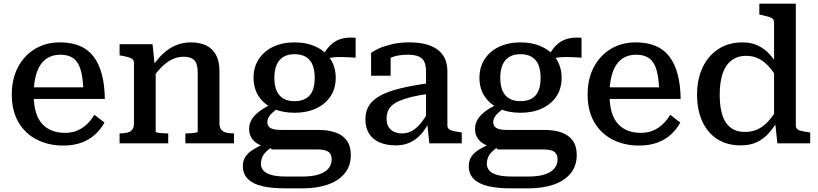

<svg xmlns="http://www.w3.org/2000/svg" viewBox="-20 -778 4441 1042"><path d="M163 -264Q163 -208 175 -168.5Q187 -129 210 -104.5Q233 -80 264 -68.5Q295 -57 333 -57Q373 -57 403 -71Q433 -85 455 -107Q477 -129 492 -155L547 -113Q527 -76 495.5 -47.5Q464 -19 421 -3.5Q378 12 324 12Q243 12 179.5 -20.5Q116 -53 80 -115Q44 -177 44 -265Q44 -350 77.5 -413.5Q111 -477 170 -512.5Q229 -548 306 -548Q367 -548 412.5 -529Q458 -510 487.5 -471.5Q517 -433 532.5 -375.5Q548 -318 549 -241H135V-304H458L433 -280Q431 -336 423.5 -375Q416 -414 401 -437Q386 -460 363 -470.5Q340 -481 307 -481Q274 -481 247.5 -468.5Q221 -456 202 -429.5Q183 -403 173 -362Q163 -321 163 -264Z M629 0V-54H632Q655 -54 672 -58.5Q689 -63 698 -75Q707 -87 707 -108V-435Q707 -449 699.5 -456Q692 -463 676.5 -467.5Q661 -472 638 -476L629 -478V-538H808L820 -421L825 -417V-63Q825 -60 835.5 -58Q846 -56 861 -55Q876 -54 889 -54H893V0ZM1250 0H986V-54H989Q1002 -54 1017 -55Q1032 -56 1042.5 -58Q1053 -60 1053 -63V-384Q1053 -413 1046 -432Q1039 -451 1022 -460.5Q1005 -470 976 -470Q946 -470 917 -457Q888 -444 860.5 -417.5Q833 -391 805 -351V-413Q832 -456 864 -486Q896 -516 934 -532Q972 -548 1015 -548Q1065 -548 1099.5 -531Q1134 -514 1152.5 -479.5Q1171 -445 1171 -393V-108Q1171 -87 1180.5 -75Q1190 -63 1206.5 -58.5Q1223 -54 1247 -54H1250Z M1910 -465Q1866 -468 1834 -468.5Q1802 -469 1779.5 -465.5Q1757 -462 1739 -453L1722 -455Q1736 -487 1754 -511Q1772 -535 1794.5 -550Q1817 -565 1845.5 -570.5Q1874 -576 1910 -573ZM1578 -166Q1512 -166 1462 -189.5Q1412 -213 1384 -255.5Q1356 -298 1356 -356Q1356 -413 1384 -456.5Q1412 -500 1462.5 -524Q1513 -548 1578 -548Q1645 -548 1695.5 -524Q1746 -500 1774 -456.5Q1802 -413 1802 -356Q1802 -298 1774 -255.5Q1746 -213 1695.5 -189.5Q1645 -166 1578 -166ZM1578 -229Q1615 -229 1639.5 -243Q1664 -257 1676 -285Q1688 -313 1688 -355Q1688 -398 1676 -426.5Q1664 -455 1639.5 -469.5Q1615 -484 1578 -484Q1543 -484 1518.5 -469.5Q1494 -455 1481.5 -426.5Q1469 -398 1469 -355Q1469 -313 1481.5 -285Q1494 -257 1518.5 -243Q1543 -229 1578 -229ZM1521 244Q1454 244 1404 232.5Q1354 221 1326 194Q1298 167 1298 124Q1298 94 1312 72.5Q1326 51 1355 33Q1384 15 1431 -4L1461 16Q1437 32 1422.5 47Q1408 62 1402 77.5Q1396 93 1396 110Q1396 132 1409.5 147.5Q1423 163 1453 171.5Q1483 180 1532 180H1623Q1674 180 1709 169Q1744 158 1762 137Q1780 116 1780 86Q1780 59 1762.5 46Q1745 33 1701 33H1452L1453 28Q1412 20 1385 6Q1358 -8 1345 -29.5Q1332 -51 1332 -78Q1332 -107 1347 -131Q1362 -155 1390 -175.5Q1418 -196 1458 -214L1493 -193Q1472 -179 1458 -166Q1444 -153 1437.5 -141Q1431 -129 1431 -115Q1431 -93 1448.5 -83Q1466 -73 1502 -73H1706Q1763 -73 1802.5 -58.5Q1842 -44 1863 -14Q1884 16 1884 62Q1884 124 1849.5 164.5Q1815 205 1756.5 224.5Q1698 244 1626 244Z M2309 -327V-269Q2254 -262 2214 -252Q2174 -242 2147.5 -230.5Q2121 -219 2106 -204.5Q2091 -190 2084.5 -172.5Q2078 -155 2078 -134Q2078 -107 2088.5 -89.5Q2099 -72 2118 -63Q2137 -54 2163 -54Q2191 -54 2215.5 -67.5Q2240 -81 2262.5 -108Q2285 -135 2308 -177L2311 -120Q2291 -78 2264.5 -49Q2238 -20 2204.5 -4.5Q2171 11 2129 11Q2078 11 2040.5 -5Q2003 -21 1983 -53Q1963 -85 1963 -131Q1963 -173 1982 -204Q2001 -235 2042 -258Q2083 -281 2149 -297.5Q2215 -314 2309 -327ZM2310 0 2298 -114 2292 -117V-389Q2292 -422 2283 -442Q2274 -462 2252.5 -471.5Q2231 -481 2193 -481Q2138 -481 2102.5 -465.5Q2067 -450 2050 -432Q2048 -440 2050.5 -448Q2053 -456 2059.5 -463.5Q2066 -471 2076 -476.5Q2086 -482 2100 -483V-367H1994V-491Q2008 -502 2036.5 -515Q2065 -528 2106.5 -538Q2148 -548 2201 -548Q2247 -548 2284.5 -539.5Q2322 -531 2350 -512Q2378 -493 2393 -463Q2408 -433 2408 -390V-97Q2408 -84 2417 -77Q2426 -70 2442 -66.5Q2458 -63 2481 -60L2486 -58V0Z M3136 -465Q3092 -468 3060 -468.5Q3028 -469 3005.5 -465.5Q2983 -462 2965 -453L2948 -455Q2962 -487 2980 -511Q2998 -535 3020.5 -550Q3043 -565 3071.5 -570.5Q3100 -576 3136 -573ZM2804 -166Q2738 -166 2688 -189.5Q2638 -213 2610 -255.5Q2582 -298 2582 -356Q2582 -413 2610 -456.5Q2638 -500 2688.5 -524Q2739 -548 2804 -548Q2871 -548 2921.5 -524Q2972 -500 3000 -456.5Q3028 -413 3028 -356Q3028 -298 3000 -255.5Q2972 -213 2921.5 -189.5Q2871 -166 2804 -166ZM2804 -229Q2841 -229 2865.5 -243Q2890 -257 2902 -285Q2914 -313 2914 -355Q2914 -398 2902 -426.5Q2890 -455 2865.5 -469.5Q2841 -484 2804 -484Q2769 -484 2744.5 -469.5Q2720 -455 2707.5 -426.5Q2695 -398 2695 -355Q2695 -313 2707.5 -285Q2720 -257 2744.5 -243Q2769 -229 2804 -229ZM2747 244Q2680 244 2630 232.5Q2580 221 2552 194Q2524 167 2524 124Q2524 94 2538 72.5Q2552 51 2581 33Q2610 15 2657 -4L2687 16Q2663 32 2648.5 47Q2634 62 2628 77.5Q2622 93 2622 110Q2622 132 2635.5 147.5Q2649 163 2679 171.5Q2709 180 2758 180H2849Q2900 180 2935 169Q2970 158 2988 137Q3006 116 3006 86Q3006 59 2988.5 46Q2971 33 2927 33H2678L2679 28Q2638 20 2611 6Q2584 -8 2571 -29.5Q2558 -51 2558 -78Q2558 -107 2573 -131Q2588 -155 2616 -175.5Q2644 -196 2684 -214L2719 -193Q2698 -179 2684 -166Q2670 -153 2663.5 -141Q2657 -129 2657 -115Q2657 -93 2674.5 -83Q2692 -73 2728 -73H2932Q2989 -73 3028.5 -58.5Q3068 -44 3089 -14Q3110 16 3110 62Q3110 124 3075.5 164.5Q3041 205 2982.5 224.5Q2924 244 2852 244Z M3288 -264Q3288 -208 3300 -168.5Q3312 -129 3335 -104.5Q3358 -80 3389 -68.5Q3420 -57 3458 -57Q3498 -57 3528 -71Q3558 -85 3580 -107Q3602 -129 3617 -155L3672 -113Q3652 -76 3620.5 -47.5Q3589 -19 3546 -3.5Q3503 12 3449 12Q3368 12 3304.5 -20.5Q3241 -53 3205 -115Q3169 -177 3169 -265Q3169 -350 3202.5 -413.5Q3236 -477 3295 -512.5Q3354 -548 3431 -548Q3492 -548 3537.5 -529Q3583 -510 3612.5 -471.5Q3642 -433 3657.5 -375.5Q3673 -318 3674 -241H3260V-304H3583L3558 -280Q3556 -336 3548.5 -375Q3541 -414 3526 -437Q3511 -460 3488 -470.5Q3465 -481 3432 -481Q3399 -481 3372.5 -468.5Q3346 -456 3327 -429.5Q3308 -403 3298 -362Q3288 -321 3288 -264Z M4299 -97Q4299 -77 4318.5 -70.5Q4338 -64 4371 -60L4377 -58V0H4199L4186 -119L4181 -116V-655Q4181 -669 4173.5 -676Q4166 -683 4150 -687.5Q4134 -692 4111 -697L4101 -699V-758H4299ZM4010 -548Q4055 -548 4090.5 -532Q4126 -516 4154.5 -486Q4183 -456 4206 -412L4203 -344Q4178 -389 4152 -417.5Q4126 -446 4096 -460.5Q4066 -475 4029 -475Q3994 -475 3967 -461Q3940 -447 3922 -420.5Q3904 -394 3895 -354.5Q3886 -315 3886 -264Q3886 -215 3894 -177Q3902 -139 3919 -113.5Q3936 -88 3961.5 -75Q3987 -62 4023 -62Q4061 -62 4091.5 -76Q4122 -90 4149.5 -120Q4177 -150 4204 -196L4206 -131Q4180 -86 4151 -54Q4122 -22 4085.5 -5.5Q4049 11 4000 11Q3925 11 3872 -23.5Q3819 -58 3791 -120Q3763 -182 3763 -264Q3763 -347 3792.5 -410.5Q3822 -474 3877.5 -511Q3933 -548 4010 -548Z"/></svg>

Font: Roboto Serif 20pt Medium
Style: Regular
Weight: 500
Version: Version 1.008